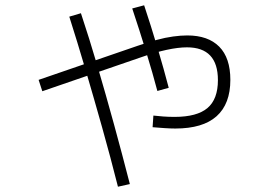

<svg xmlns="http://www.w3.org/2000/svg" viewBox="-20 -651 1040 726"><path d="M643 -165Q626 -165 603 -166.5Q580 -168 557 -170L560 -214Q577 -212 597.5 -210.5Q618 -209 640 -209Q725 -209 764.5 -242.5Q804 -276 804 -348Q804 -472 687 -472Q654 -472 610 -462.5Q566 -453 515 -435L140 -306L126 -349L501 -478Q539 -491 572 -500Q605 -509 634.5 -513Q664 -517 688 -517Q767 -517 809 -474.5Q851 -432 851 -349Q851 -258 799 -211.5Q747 -165 643 -165ZM426 55Q398 -56 366.5 -168Q335 -280 303.5 -387Q272 -494 242 -588L286 -601Q317 -508 348.5 -401Q380 -294 411 -181Q442 -68 471 45ZM575 -307Q558 -372 533 -453.5Q508 -535 480 -619L525 -631Q551 -553 575.5 -470.5Q600 -388 618 -319Z"/></svg>

Font: M PLUS 1 Code Light
Style: Regular
Weight: 300
Designer: Coji Morishita
Foundry: UNDERFOREST DESIGN
Version: Version 1.002